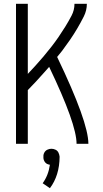

<svg xmlns="http://www.w3.org/2000/svg" viewBox="-20 -755 540 1008"><path d="M64 0V-735H126V-367Q146 -388 165 -409Q187 -433 208 -458Q229 -483 249 -508.5Q269 -534 287.5 -561Q306 -588 323 -615.5Q340 -643 355.5 -672.5Q371 -702 371 -735H436Q436 -700 419.5 -667.5Q403 -635 385 -604.5Q367 -574 347 -545Q327 -516 306 -488Q293 -472 280 -456Q444 -115 444 0H382Q382 -104 238 -404Q227 -392 216 -379Q193 -353 169 -327Q148 -304 126 -282V0ZM242 233 204 207Q234 166 242 110Q235 109 228 106Q218 101 212.5 90.5Q207 80 208 68Q207 57 212.5 46.5Q218 36 228.5 31Q239 26 250 26Q261 26 271.5 31Q282 36 287 46.5Q292 57 293 68Q292 167 242 233Z"/></svg>

Font: Iosevka SS01 Light
Style: Regular
Weight: 300
Monospace: yes
Designer: Belleve Invis
Foundry: Belleve Invis
Version: 2.3.3; ttfautohint (v1.8.3)